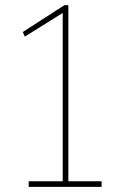

<svg xmlns="http://www.w3.org/2000/svg" viewBox="-20 -730 510 750"><path d="M225 -8V-690L237 -687L77 -587L69 -605L232 -710H247V-8ZM92 0V-22H377V0Z"/></svg>

Font: Lexend Giga Thin
Style: Regular
Weight: 250
Version: Version 1.007